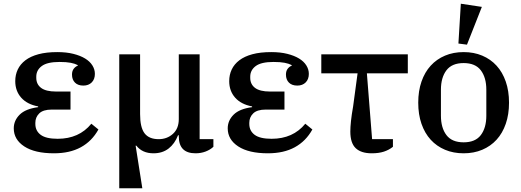

<svg xmlns="http://www.w3.org/2000/svg" viewBox="-20 -812 2798 1032"><path d="M270 12Q167 12 110.5 -25Q54 -62 54 -122Q54 -164 85.5 -195.5Q117 -227 185 -236V-240Q126 -251 94 -287Q62 -323 62 -376Q62 -410 75.5 -438.5Q89 -467 116.5 -488Q144 -509 186.5 -520.5Q229 -532 288 -532Q337 -532 374.5 -522.5Q412 -513 437.5 -497.5Q463 -482 476.5 -460.5Q490 -439 490 -415Q490 -386 473 -369Q456 -352 428 -352Q399 -352 383 -368Q367 -384 367 -411Q367 -430 376 -442Q385 -454 398 -459V-462Q383 -470 360 -474.5Q337 -479 300 -479Q234 -479 204.5 -457Q175 -435 175 -400V-394Q175 -359 201 -339.5Q227 -320 281 -320H359V-223H258Q212 -223 191 -202.5Q170 -182 170 -152V-146Q170 -109 198.5 -87.5Q227 -66 290 -66Q405 -66 471 -147L509 -116Q474 -53 414.5 -20.5Q355 12 270 12Z M621 -520H733V-199Q733 -127 757 -95.5Q781 -64 833 -64Q878 -64 909.5 -92.5Q941 -121 941 -172V-520H1053V-64H1127V-23Q1110 -7 1085 2.5Q1060 12 1031 12Q941 12 941 -79V-85H937Q919 -39 886 -13.5Q853 12 805 12Q745 12 713 -29H709L745 200H621Z M1420 12Q1317 12 1260.5 -25Q1204 -62 1204 -122Q1204 -164 1235.5 -195.5Q1267 -227 1335 -236V-240Q1276 -251 1244 -287Q1212 -323 1212 -376Q1212 -410 1225.5 -438.5Q1239 -467 1266.5 -488Q1294 -509 1336.5 -520.5Q1379 -532 1438 -532Q1487 -532 1524.5 -522.5Q1562 -513 1587.5 -497.5Q1613 -482 1626.5 -460.5Q1640 -439 1640 -415Q1640 -386 1623 -369Q1606 -352 1578 -352Q1549 -352 1533 -368Q1517 -384 1517 -411Q1517 -430 1526 -442Q1535 -454 1548 -459V-462Q1533 -470 1510 -474.5Q1487 -479 1450 -479Q1384 -479 1354.5 -457Q1325 -435 1325 -400V-394Q1325 -359 1351 -339.5Q1377 -320 1431 -320H1509V-223H1408Q1362 -223 1341 -202.5Q1320 -182 1320 -152V-146Q1320 -109 1348.5 -87.5Q1377 -66 1440 -66Q1555 -66 1621 -147L1659 -116Q1624 -53 1564.5 -20.5Q1505 12 1420 12Z M2092 -23Q2071 -6 2043.5 3Q2016 12 1978 12Q1921 12 1892 -15.5Q1863 -43 1863 -105Q1863 -128 1866.5 -161.5Q1870 -195 1878 -240L1902 -418H1707V-520H2172V-418H1952L1980 -64H2092Z M2472 -47Q2535 -47 2564.5 -86Q2594 -125 2594 -190V-330Q2594 -395 2564.5 -434Q2535 -473 2472 -473Q2409 -473 2379.5 -434Q2350 -395 2350 -330V-190Q2350 -125 2379.5 -86Q2409 -47 2472 -47ZM2472 12Q2417 12 2372 -7Q2327 -26 2295 -61Q2263 -96 2245.5 -146.5Q2228 -197 2228 -260Q2228 -323 2245.5 -373.5Q2263 -424 2295 -459Q2327 -494 2372 -513Q2417 -532 2472 -532Q2527 -532 2572 -513Q2617 -494 2649 -459Q2681 -424 2698.5 -373.5Q2716 -323 2716 -260Q2716 -197 2698.5 -146.5Q2681 -96 2649 -61Q2617 -26 2572 -7Q2527 12 2472 12ZM2444 -578 2457 -792 2570 -775 2490 -572Z"/></svg>

Font: IBM Plex Serif Medm
Style: Regular
Weight: 500
Designer: Mike Abbink, Paul van der Laan, Pieter van Rosmalen
Foundry: Bold Monday
Version: Version 3.001